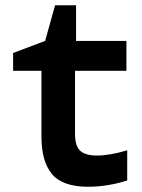

<svg xmlns="http://www.w3.org/2000/svg" viewBox="-20 -702 540 732"><path d="M465 -14V-129Q399 -109 349 -109Q306 -109 286 -127Q266 -145 266 -192V-432H462V-546H270V-682H190L152 -546L30 -500V-432H138V-182Q138 -86 178.5 -38Q219 10 316 10Q390 10 465 -14Z"/></svg>

Font: Noto Sans Mono UI Condensed
Style: Bold
Weight: 700
Width: 3
Designer: Monotype Design team
Foundry: Monotype Imaging Inc.
Version: 1.000